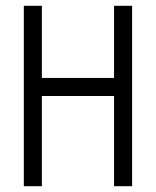

<svg xmlns="http://www.w3.org/2000/svg" viewBox="-20 -645 540 665"><path d="M62.5 -625Q62.5 -625 62.5 0H125V-312.5H375V0H437.5Q437.5 0 437.5 -625H375Q375 -625 375 -375H125Q125 -375 125 -625Z"/></svg>

Font: BFUnifontExMono
Style: Regular
Weight: 500
Version: Version 15.0.06